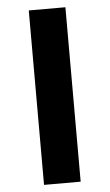

<svg xmlns="http://www.w3.org/2000/svg" viewBox="-53 -766 457 801"><g transform="rotate(-5 175.5 -365.0)"><path d="M98.6 0V-730.5H252V0Z"/></g></svg>

Font: GenEi M Gothic v2 Bold
Style: Regular
Weight: 700
Version: Version 2.0